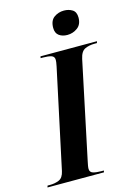

<svg xmlns="http://www.w3.org/2000/svg" viewBox="-167 -996 748 1067"><g transform="rotate(-15 207.0 -463.0)"><path d="M-31 0 -28 -10H-14Q15 -10 38.5 -20Q62 -30 70 -67L192 -637Q195 -651 196 -659.5Q197 -668 197 -673Q197 -693 179 -698.5Q161 -704 132 -704H118L120 -714H445L442 -704H428Q397 -704 373 -693Q349 -682 340 -640L223 -85Q220 -71 218 -60Q216 -49 216 -41Q216 -21 234.5 -15.5Q253 -10 282 -10H296L294 0ZM296 -790Q267 -790 248 -804Q229 -818 229 -848Q229 -890 254 -908Q279 -926 311 -926Q339 -926 359.5 -913Q380 -900 380 -868Q380 -828 354 -809Q328 -790 296 -790Z"/></g></svg>

Font: Noto Serif Display SemiCondensed
Style: Bold Italic
Weight: 700
Width: 4
Italic angle: -12°
Designer: Monotype Design Team
Foundry: Monotype Imaging Inc.
Version: Version 2.009